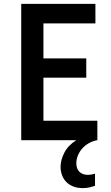

<svg xmlns="http://www.w3.org/2000/svg" viewBox="-20 -720 570 986"><path d="M89 -700H470V-600H203V-420H423V-321H203V-100H480V0H479Q456 4 436 15.5Q416 27 402 43Q388 59 380 78.5Q372 98 372 118Q372 147 388 162.5Q404 178 432 178Q448 178 468 172V234Q454 239 438.5 242.5Q423 246 406 246Q376 246 354.5 237Q333 228 319 213Q305 198 298 178Q291 158 291 137Q291 102 310.5 64Q330 26 372 0H89Z"/></svg>

Font: Tilda Sans Semibold
Style: Regular
Weight: 600
Designer: ParaType Ltd
Foundry: ParaType Ltd
Version: Version 1.009